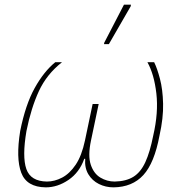

<svg xmlns="http://www.w3.org/2000/svg" viewBox="-20 -796 772 827"><path d="M177 11Q95 10 71.5 -52Q48 -114 67 -232Q90 -346 129.5 -417Q169 -488 218 -528H247Q181 -476 147.5 -403.5Q114 -331 94 -232Q75 -121 93.5 -68Q112 -15 182 -14Q215 -14 247.5 -31Q280 -48 306 -86.5Q332 -125 346 -191L379 -348H405L372 -191Q358 -125 371 -86.5Q384 -48 412.5 -31Q441 -14 474 -14Q523 -15 554.5 -34.5Q586 -54 606 -97.5Q626 -141 640 -212Q663 -311 653.5 -393.5Q644 -476 615 -528H644Q657 -502 669 -456.5Q681 -411 682.5 -349.5Q684 -288 667 -212Q645 -94 597.5 -42Q550 10 469 11Q435 11 406 -3.5Q377 -18 360.5 -45.5Q344 -73 347 -112H343Q322 -53 275 -21Q228 11 177 11ZM428 -606 429 -612 514 -776H544L543 -769L449 -606Z"/></svg>

Font: Noto Sans Thin
Style: Italic
Weight: 100
Italic angle: -12°
Designer: Monotype Design Team
Foundry: Monotype Imaging Inc.
Version: Version 2.013; ttfautohint (v1.8.4.7-5d5b)